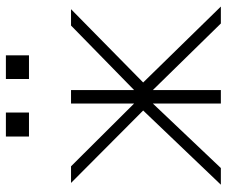

<svg xmlns="http://www.w3.org/2000/svg" viewBox="-78 -680 759 642"><g transform="rotate(-90 301.0 -359.5)"><path d="M165 -641.6V-718.8H245.1V-641.6ZM357.4 -641.6V-718.8H436.5V-641.6ZM3.9 0 252 -259.8 9.8 -501H65.4L275.4 -290V-501H320.3V-290L536.1 -501H590.8L345.7 -259.8L599.6 0H543L320.3 -227.5V0H275.4V-227.5L59.6 0Z"/></g></svg>

Font: Gothic A1 ExtraLight
Style: Regular
Weight: 275
Designer: HanYang I&C Co.,Ltd.
Foundry: HanYang I&C Co.,Ltd.
Version: Version 2.50